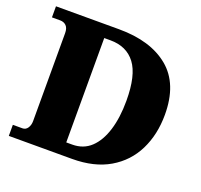

<svg xmlns="http://www.w3.org/2000/svg" viewBox="-124 -854 1043 994"><g transform="rotate(20 398.0 -357.0)"><path d="M21 0V-61H74Q92 -61 102.5 -77Q113 -93 113 -115V-599Q113 -627 100 -640Q87 -653 66 -653H21V-714H369Q543 -714 643 -631.5Q743 -549 743 -379Q743 -270 700.5 -184Q658 -98 574.5 -49Q491 0 369 0ZM345 -70Q406 -70 447 -108.5Q488 -147 509.5 -216.5Q531 -286 531 -379Q531 -519 483.5 -582Q436 -645 346 -645H312V-70Z"/></g></svg>

Font: Noto Serif Black
Style: Regular
Weight: 900
Designer: Monotype Design Team
Foundry: Monotype Imaging Inc.
Version: Version 2.014; ttfautohint (v1.8.4.7-5d5b)